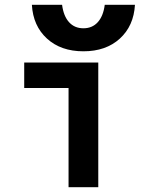

<svg xmlns="http://www.w3.org/2000/svg" viewBox="-20 -781 590 801"><path d="M266 0V-414H81V-520H390V0ZM328 -567Q234 -567 176 -620Q118 -673 113 -761H239Q245 -714 268 -688.5Q291 -663 328 -663Q365 -663 388 -688.5Q411 -714 417 -761H543Q538 -673 480 -620Q422 -567 328 -567Z"/></svg>

Font: M PLUS Code Latin SemiExpanded SemiBold
Style: Regular
Weight: 600
Width: 6
Designer: Coji Morishita
Foundry: UNDERFOREST DESIGN
Version: Version 1.002; ttfautohint (v1.8.3)